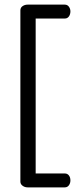

<svg xmlns="http://www.w3.org/2000/svg" viewBox="-20 -788 343 829"><path d="M99 21Q87 21 77.5 14Q68 7 68 -4V-743Q68 -755 77.5 -761.5Q87 -768 99 -768H260Q271 -768 277.5 -759Q284 -750 284 -739Q284 -726 277.5 -717Q271 -708 260 -708H134V-39H260Q271 -39 277.5 -30.5Q284 -22 284 -9Q284 3 277.5 12Q271 21 260 21Z"/></svg>

Font: Dosis
Style: Regular
Weight: 400
Designer: EdgarTolentino, PabloImpallari, IginoMarini
Foundry: EdgarTolentino, PabloImpallari, IginoMarini
Version: Version 3.001; ttfautohint (v1.8.2)